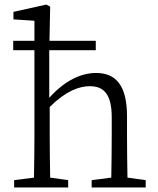

<svg xmlns="http://www.w3.org/2000/svg" viewBox="-20 -822 694 842"><path d="M42 0H279V-32L200 -43C199 -98 198 -176 198 -227V-353C269 -423 327 -444 374 -444C436 -444 470 -408 470 -307V-227C470 -174 469 -98 468 -43L382 -32V0H619V-32L539 -43C538 -98 537 -174 537 -227V-312C537 -448 488 -502 401 -502C335 -502 263 -468 196 -393V-602H400V-643H197L200 -793L183 -802L39 -770V-737L131 -731V-643H38V-602H131V-227C131 -176 130 -99 129 -43L42 -32Z"/></svg>

Font: Kiri Minchoo Light
Style: Regular
Weight: 300
Designer: Ryoko NISHIZUKA 西塚涼子 (kana & ideographs); Frank Grießhammer (Latin, Greek & Cyrillic);
akenotsuki.com/eyeben/fonts/ (U+
Foundry: Adobe
akenotsuki.com/eyeben/fonts/
Version: Version 4.002;hotconv 1.0.119;makeotfexe 2.5.65604